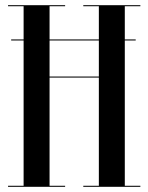

<svg xmlns="http://www.w3.org/2000/svg" viewBox="-20 -720 572 740"><path d="M521 -700H301V-696H361V-568H171V-696H231V-700H11V-696H71V-568H23V-564H71V-4H11V0H231V-4H171V-421H361V-4H301V0H521V-4H461V-564H503V-568H461V-696H521ZM171 -425V-564H361V-425Z"/></svg>

Font: Picaflor 96 pt
Style: Regular
Weight: 400
Designer: Ariel Martín Pérez
Foundry: Tunera Type Foundry
Version: Version 1.000;hotconv 1.0.109;makeotfexe 2.5.65596